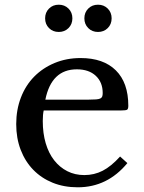

<svg xmlns="http://www.w3.org/2000/svg" viewBox="-20 -787 613 817"><path d="M522 -93Q437 10 311 10Q252 10 204 -9.5Q156 -29 121.5 -64.5Q87 -100 68 -149.5Q49 -199 49 -259Q49 -320 69 -372Q89 -424 125.5 -461Q162 -498 212.5 -519Q263 -540 323 -540Q420 -540 473 -487.5Q526 -435 526 -337Q526 -323 520.5 -320Q515 -317 495 -317H166Q164 -309 163 -297.5Q162 -286 162 -272Q162 -220 174.5 -177.5Q187 -135 210.5 -105Q234 -75 266.5 -58.5Q299 -42 339 -42Q381 -42 417 -60.5Q453 -79 491 -121ZM357 -363Q377 -363 389 -364Q401 -365 407 -368Q413 -371 415 -376.5Q417 -382 417 -391Q417 -437 387.5 -464.5Q358 -492 307 -492Q199 -492 173 -363ZM172 -709Q172 -734 188.5 -750.5Q205 -767 230 -767Q255 -767 271.5 -750.5Q288 -734 288 -709Q288 -684 271.5 -667.5Q255 -651 230 -651Q205 -651 188.5 -667.5Q172 -684 172 -709ZM339 -709Q339 -734 355.5 -750.5Q372 -767 397 -767Q422 -767 438.5 -750.5Q455 -734 455 -709Q455 -684 438.5 -667.5Q422 -651 397 -651Q372 -651 355.5 -667.5Q339 -684 339 -709Z"/></svg>

Font: Libre Baskerville
Style: Regular
Weight: 400
Designer: Pablo Impallari, Rodrigo Fuenzalida
Foundry: Pablo Impallari, Rodrigo Fuenzalida
Version: Version 1.000; ttfautohint (v0.93) -l 8 -r 50 -G 200 -x 14 -